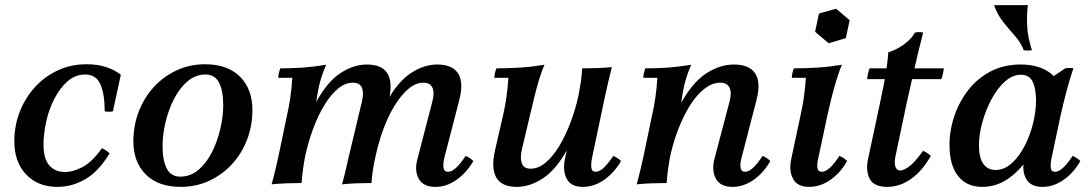

<svg xmlns="http://www.w3.org/2000/svg" viewBox="-20 -715 4260 750"><path d="M204 15Q128 15 82 -33.5Q36 -82 36 -163Q36 -224 57 -278Q78 -332 116 -374Q154 -416 205.5 -440Q257 -464 318 -464Q361 -464 394.5 -453Q428 -442 452 -423L421 -280Q405 -277 389 -280Q389 -348 372 -386Q355 -424 313 -424Q274 -424 244 -397.5Q214 -371 192.5 -329.5Q171 -288 160.5 -240Q150 -192 150 -150Q150 -95 172.5 -69Q195 -43 235 -43Q264 -43 301.5 -62Q339 -81 378 -136Q387 -132 394 -127.5Q401 -123 408 -116Q366 -46 314 -15.5Q262 15 204 15Z M783 -424Q743 -424 711.5 -396.5Q680 -369 658.5 -326Q637 -283 626 -235Q615 -187 615 -145Q615 -88 631.5 -56.5Q648 -25 684 -25L686 15Q598 15 549.5 -33.5Q501 -82 501 -163Q501 -224 521.5 -278Q542 -332 580 -374Q618 -416 669.5 -440Q721 -464 781 -464ZM684 -25Q725 -25 756.5 -52.5Q788 -80 809 -122.5Q830 -165 841 -213.5Q852 -262 852 -303Q852 -361 835.5 -392.5Q819 -424 783 -424L781 -464Q869 -464 917.5 -415.5Q966 -367 966 -285Q966 -225 945.5 -170.5Q925 -116 887 -74.5Q849 -33 797.5 -9Q746 15 686 15Z M1681 15Q1633 15 1615.5 -17Q1598 -49 1611 -95L1669 -319Q1678 -354 1669 -373Q1660 -392 1634 -392Q1604 -392 1575.5 -368Q1547 -344 1522 -303.5Q1497 -263 1478 -211.5Q1459 -160 1447 -105H1419Q1448 -240 1491 -318Q1534 -396 1585 -429.5Q1636 -463 1688 -463Q1747 -463 1769.5 -428Q1792 -393 1774 -324L1716 -100Q1710 -75 1712.5 -59.5Q1715 -44 1730 -44Q1744 -44 1760.5 -58.5Q1777 -73 1799 -106Q1808 -102 1815 -97.5Q1822 -93 1829 -86Q1803 -41 1764 -13Q1725 15 1681 15ZM1041 5Q1050 -27 1056 -53.5Q1062 -80 1068 -106L1101 -264Q1109 -299 1114 -333.5Q1119 -368 1122 -411H1067Q1067 -419 1069.5 -430Q1072 -441 1075 -448Q1122 -448 1163.5 -451Q1205 -454 1254 -462Q1242 -435 1234 -408.5Q1226 -382 1221 -353Q1216 -324 1212 -288L1172 -105Q1167 -79 1163.5 -53Q1160 -27 1158 0Q1128 0 1100 1Q1072 2 1041 5ZM1316 5Q1325 -27 1331 -53.5Q1337 -80 1343 -106L1394 -319Q1402 -354 1393.5 -373Q1385 -392 1358 -392Q1328 -392 1299.5 -368Q1271 -344 1246.5 -303.5Q1222 -263 1203 -211.5Q1184 -160 1172 -105H1144Q1173 -240 1216 -318Q1259 -396 1310 -429.5Q1361 -463 1413 -463Q1472 -463 1493.5 -428Q1515 -393 1499 -324L1447 -105Q1441 -79 1437 -53Q1433 -27 1431 0Q1401 0 1373.5 1Q1346 2 1316 5Z M1998 15Q1940 15 1919 -21Q1898 -57 1913 -125L1945 -264Q1953 -299 1958 -333.5Q1963 -368 1966 -411H1911Q1911 -419 1913.5 -430Q1916 -441 1919 -448Q1966 -448 2012.5 -451Q2059 -454 2107 -462Q2096 -438 2085 -401.5Q2074 -365 2065.5 -328.5Q2057 -292 2050 -264L2018 -129Q2011 -95 2019 -75.5Q2027 -56 2053 -56Q2083 -56 2111.5 -80Q2140 -104 2164.5 -144.5Q2189 -185 2208.5 -236.5Q2228 -288 2240 -343H2268Q2239 -209 2195.5 -130.5Q2152 -52 2101 -18.5Q2050 15 1998 15ZM2257 15Q2210 15 2193.5 -17Q2177 -49 2187 -95L2240 -343Q2245 -370 2249 -396Q2253 -422 2254 -448Q2284 -448 2312 -449Q2340 -450 2370 -453Q2362 -422 2356 -395.5Q2350 -369 2344 -342L2293 -100Q2288 -75 2290 -59.5Q2292 -44 2307 -44Q2321 -44 2337 -58.5Q2353 -73 2376 -106Q2384 -102 2391.5 -97.5Q2399 -93 2406 -86Q2380 -41 2340.5 -13Q2301 15 2257 15Z M2467 5Q2476 -27 2482 -53.5Q2488 -80 2494 -106L2527 -264Q2535 -299 2540 -333.5Q2545 -368 2548 -411H2493Q2493 -419 2495.5 -430Q2498 -441 2501 -448Q2548 -448 2589.5 -451Q2631 -454 2680 -462Q2668 -435 2660 -408.5Q2652 -382 2647 -353Q2642 -324 2638 -288L2598 -105Q2593 -79 2589.5 -53Q2586 -27 2584 0Q2554 0 2526 1Q2498 2 2467 5ZM2841 15Q2794 15 2776.5 -17Q2759 -49 2771 -95L2830 -319Q2839 -354 2829.5 -373Q2820 -392 2793 -392Q2762 -392 2731.5 -368Q2701 -344 2675.5 -303.5Q2650 -263 2630 -211.5Q2610 -160 2598 -105H2570Q2599 -240 2643.5 -318Q2688 -396 2740.5 -429.5Q2793 -463 2847 -463Q2907 -463 2930 -428Q2953 -393 2935 -324L2877 -100Q2870 -75 2873 -59.5Q2876 -44 2890 -44Q2904 -44 2920.5 -58.5Q2937 -73 2959 -106Q2968 -102 2975 -97.5Q2982 -93 2989 -86Q2964 -41 2924.5 -13Q2885 15 2841 15Z M3141 15Q3094 15 3077.5 -17Q3061 -49 3071 -95L3107 -264Q3115 -299 3120 -333.5Q3125 -368 3128 -411H3073Q3073 -419 3075.5 -430Q3078 -441 3081 -448Q3128 -448 3174 -451Q3220 -454 3269 -462Q3258 -438 3247 -401.5Q3236 -365 3227 -328.5Q3218 -292 3212 -264L3177 -100Q3171 -75 3173 -59.5Q3175 -44 3190 -44Q3204 -44 3220.5 -58.5Q3237 -73 3259 -106Q3268 -102 3275 -97.5Q3282 -93 3289 -86Q3264 -41 3224.5 -13Q3185 15 3141 15ZM3246 -681 3299 -636 3284 -566 3217 -546 3164 -591 3179 -662Z M3367 -406Q3368 -415 3370.5 -427Q3373 -439 3377 -448H3667Q3666 -441 3663.5 -428Q3661 -415 3657 -406ZM3586 -126Q3594 -122 3601.5 -117.5Q3609 -113 3616 -106Q3582 -46 3538 -15.5Q3494 15 3446 15Q3393 15 3377 -17Q3361 -49 3371 -95L3417 -310Q3423 -338 3430 -373Q3437 -408 3442.5 -444Q3448 -480 3450 -511Q3471 -517 3491 -528.5Q3511 -540 3528 -555.5Q3545 -571 3554 -588Q3570 -591 3586 -588Q3566 -509 3551 -443Q3536 -377 3521 -309L3477 -100Q3473 -77 3478 -63Q3483 -49 3497 -49Q3509 -49 3530.5 -64Q3552 -79 3586 -126Z M4052 15Q4005 15 3988 -17Q3971 -49 3981 -95L3996 -164L4036 -248L4043 -382L4141 -448Q4157 -451 4173 -448Q4159 -408 4145.5 -356.5Q4132 -305 4123 -264L4088 -100Q4083 -75 4084.5 -59.5Q4086 -44 4101 -44Q4115 -44 4131.5 -58.5Q4148 -73 4170 -106Q4179 -102 4186 -97.5Q4193 -93 4200 -86Q4175 -41 4135.5 -13Q4096 15 4052 15ZM3817 15Q3756 15 3722.5 -27.5Q3689 -70 3689 -148Q3689 -206 3708 -262Q3727 -318 3762.5 -363.5Q3798 -409 3849.5 -436Q3901 -463 3967 -463Q4031 -463 4073.5 -436Q4116 -409 4128 -363L4064 -320Q4064 -261 4045.5 -202Q4027 -143 3993 -93.5Q3959 -44 3914.5 -14.5Q3870 15 3817 15ZM3869 -51Q3902 -51 3931 -76.5Q3960 -102 3981.5 -143Q4003 -184 4015 -231.5Q4027 -279 4027 -322Q4027 -368 4014 -395.5Q4001 -423 3968 -423Q3935 -423 3905 -396Q3875 -369 3852.5 -326.5Q3830 -284 3817 -236.5Q3804 -189 3804 -148Q3804 -99 3821 -75Q3838 -51 3869 -51ZM3863 -695H3995Q3990 -654 3992.5 -611Q3995 -568 4011 -519Q3995 -516 3979 -519Q3967 -550 3944 -575.5Q3921 -601 3898.5 -629.5Q3876 -658 3863 -695Z"/></svg>

Font: Poltawski Nowy Medium
Style: Italic
Weight: 500
Italic angle: -12°
Version: Version 1.001;gftools[0.9.25]